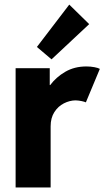

<svg xmlns="http://www.w3.org/2000/svg" viewBox="-20 -826 460 846"><path d="M48.8 -525.4H199.2V-451.2H201.2Q227.5 -486.3 267.8 -509.8Q308.1 -533.2 360.4 -533.2Q379.4 -533.2 396 -530Q412.6 -526.9 419.9 -522.5L358.4 -375Q352.1 -377.9 339.4 -380.6Q326.7 -383.3 312.5 -383.8Q286.6 -383.3 261.5 -370.6Q236.3 -357.9 219.7 -332.3Q203.1 -306.6 203.1 -269.5V0H48.8ZM142.6 -619.1 285.2 -805.7 373 -719.7 207 -564.5Z"/></svg>

Font: Reddit Sans Strawberry ExBold
Style: Regular
Weight: 800
Designer: Stephen Hutchings
Foundry: Reddit
Version: Version 1.013